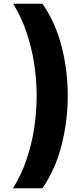

<svg xmlns="http://www.w3.org/2000/svg" viewBox="-20 -852 452 1037"><path d="M50 165Q94 95 122.5 12Q151 -71 164.5 -159.5Q178 -248 178 -336Q178 -423 164 -511Q150 -599 122 -681Q94 -763 51 -832H209Q279 -732 312.5 -602Q346 -472 346 -334Q346 -201 313 -69.5Q280 62 209 165Z"/></svg>

Font: Noto Sans Devanagari UI Black
Style: Regular
Weight: 900
Designer: Jelle Bosma - Monotype Design Team
Foundry: Monotype Imaging Inc.
Version: Version 2.003; ttfautohint (v1.8.4.7-5d5b)